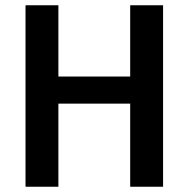

<svg xmlns="http://www.w3.org/2000/svg" viewBox="-20 -710 718 730"><path d="M475 -690H600V0H475V-316H202V0H77V-690H202V-419H475Z"/></svg>

Font: Exo 2 Semi Bold
Style: Regular
Weight: 600
Designer: Natanael Gama
Version: Version 1.001;PS 001.001;hotconv 1.0.88;makeotf.lib2.5.64775